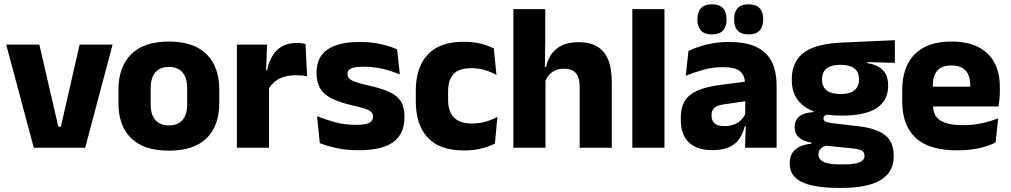

<svg xmlns="http://www.w3.org/2000/svg" viewBox="-20 -704 4816 915"><path d="M270 -100 359.5 -491.5H516.5L386 0H141L9.5 -491.5H167.5L258 -100Z M785 14Q666 14 605.2 -45.2Q544.5 -104.5 544.5 -212V-276.5Q544.5 -385.5 605.5 -445.8Q666.5 -506 785 -506Q903.5 -506 964.2 -445.8Q1025 -385.5 1025 -276.5V-212Q1025 -104.5 964.5 -45.2Q904 14 785 14ZM785 -106.5Q827.5 -106.5 849.8 -132.2Q872 -158 872 -205.5V-283Q872 -333 849.8 -359Q827.5 -385 785 -385Q742.5 -385 720.2 -359Q698 -333 698 -283V-205.5Q698 -158 720.2 -132.2Q742.5 -106.5 785 -106.5Z M1259 -276 1217 -369H1253Q1265 -430 1299.8 -464.8Q1334.5 -499.5 1398 -499.5Q1409 -499.5 1418.2 -498Q1427.5 -496.5 1436 -494.5L1443.5 -340Q1433 -343 1419 -344.2Q1405 -345.5 1390.5 -345.5Q1341.5 -345.5 1308 -327.2Q1274.5 -309 1259 -276ZM1109 0V-491.5H1253L1246.5 -334.5L1262 -332.5V0Z M1690 12Q1631.5 12 1584.5 1.8Q1537.5 -8.5 1504 -22L1491 -150.5Q1529.5 -134.5 1576.2 -121.8Q1623 -109 1677.5 -109Q1721 -109 1739.2 -118.2Q1757.5 -127.5 1757.5 -147V-149Q1757.5 -162.5 1748.2 -171.2Q1739 -180 1716.2 -187Q1693.5 -194 1652.5 -203.5Q1591 -218 1555 -237.8Q1519 -257.5 1503.8 -286.2Q1488.5 -315 1488.5 -354.5V-358.5Q1488.5 -431.5 1540.5 -467.8Q1592.5 -504 1693.5 -504Q1750.5 -504 1796 -493.5Q1841.5 -483 1872.5 -468.5L1885.5 -349Q1849.5 -365 1805.2 -375.5Q1761 -386 1712.5 -386Q1683 -386 1666.2 -382Q1649.5 -378 1642.8 -370.5Q1636 -363 1636 -352V-350.5Q1636 -338.5 1644 -330Q1652 -321.5 1673.2 -314Q1694.5 -306.5 1734.5 -297Q1796.5 -283.5 1834.5 -266.2Q1872.5 -249 1890 -221.8Q1907.5 -194.5 1907.5 -149.5V-145Q1907.5 -65.5 1854 -26.8Q1800.5 12 1690 12Z M2191.5 13Q2074.5 13 2018 -48.5Q1961.5 -110 1961.5 -221.5V-272.5Q1961.5 -382 2018 -443.5Q2074.5 -505 2191 -505Q2221 -505 2247 -500.8Q2273 -496.5 2295 -489Q2317 -481.5 2333.5 -473L2346 -346.5Q2321.5 -360.5 2292 -369.8Q2262.5 -379 2225.5 -379Q2167.5 -379 2141.5 -351Q2115.5 -323 2115.5 -270V-227.5Q2115.5 -173.5 2143 -144.5Q2170.5 -115.5 2229 -115.5Q2265.5 -115.5 2294.8 -124.2Q2324 -133 2350.5 -147L2338.5 -20Q2312.5 -6 2274.5 3.5Q2236.5 13 2191.5 13Z M2742.5 0V-289Q2742.5 -316 2735.5 -335.8Q2728.5 -355.5 2712.2 -366Q2696 -376.5 2667 -376.5Q2643.5 -376.5 2625.5 -368.2Q2607.5 -360 2595.8 -345.8Q2584 -331.5 2577.5 -313.5L2546.5 -385H2582Q2589.5 -418.5 2607.5 -445Q2625.5 -471.5 2657.2 -487.2Q2689 -503 2737 -503Q2792 -503 2827 -481.8Q2862 -460.5 2878.8 -418.5Q2895.5 -376.5 2895.5 -313.5V0ZM2426.5 0V-660.5H2578.5V-513.5L2576 -351.5L2579.5 -339.5V0Z M2993.5 0V-660.5H3146.5V0Z M3530.5 0 3535 -123 3531.5 -130.5V-284L3530.5 -304Q3530.5 -345 3506.5 -364.5Q3482.5 -384 3426 -384Q3376.5 -384 3332 -371.5Q3287.5 -359 3248 -343L3261 -461.5Q3284.5 -472.5 3313.8 -482.2Q3343 -492 3378.5 -498Q3414 -504 3454.5 -504Q3519 -504 3562.5 -489Q3606 -474 3632 -446.5Q3658 -419 3669.5 -380.8Q3681 -342.5 3681 -296.5V0ZM3374 11.5Q3300.5 11.5 3262.5 -25.5Q3224.5 -62.5 3224.5 -131V-144.5Q3224.5 -217 3269.2 -251.8Q3314 -286.5 3411.5 -299L3543.5 -316.5L3552.5 -224.5L3435.5 -207.5Q3400 -203 3385.5 -191Q3371 -179 3371 -155.5V-152Q3371 -129.5 3385.5 -116.2Q3400 -103 3432 -103Q3460 -103 3480.2 -111.5Q3500.5 -120 3513.5 -133.8Q3526.5 -147.5 3533 -164.5L3554.5 -102.5H3529.5Q3521.5 -70.5 3504.8 -44.5Q3488 -18.5 3456.5 -3.5Q3425 11.5 3374 11.5ZM3372.5 -540Q3338 -540 3320.8 -558.2Q3303.5 -576.5 3303.5 -609.5V-613.5Q3303.5 -647 3320.8 -665.2Q3338 -683.5 3372.5 -683.5Q3408 -683.5 3425.2 -665.2Q3442.5 -647 3442.5 -613.5V-609.5Q3442.5 -576.5 3425.2 -558.2Q3408 -540 3372.5 -540ZM3547.5 -540Q3512.5 -540 3495.5 -558.2Q3478.5 -576.5 3478.5 -609.5V-613.5Q3478.5 -647 3495.5 -665.2Q3512.5 -683.5 3547.5 -683.5Q3582.5 -683.5 3599.8 -665.2Q3617 -647 3617 -613.5V-609.5Q3617 -576.5 3599.8 -558.2Q3582.5 -540 3547.5 -540Z M3991 -153Q3872.5 -153 3813 -197Q3753.5 -241 3753.5 -320.5V-327Q3753.5 -381 3777.8 -418.2Q3802 -455.5 3852.5 -476Q3903 -496.5 3982 -500.5L4244.5 -512.5V-404.5L4114 -408V-403Q4147.5 -397.5 4169.2 -384.2Q4191 -371 4201.8 -349.8Q4212.5 -328.5 4212.5 -297.5V-294Q4212.5 -225.5 4158.2 -189.2Q4104 -153 3991 -153ZM3983.5 79.5H3998.5Q4034.5 79.5 4056.8 75Q4079 70.5 4089.5 61.5Q4100 52.5 4100 39V38Q4100 20.5 4085.2 13Q4070.5 5.5 4041 3L3896 -11.5L3929.5 -13.5Q3914.5 -11 3903.8 -5Q3893 1 3886.8 10Q3880.5 19 3880.5 32V33Q3880.5 48 3891.5 58.5Q3902.5 69 3925.2 74.2Q3948 79.5 3983.5 79.5ZM3976 191.5Q3902 191.5 3849.8 179.8Q3797.5 168 3770.5 142.5Q3743.5 117 3743.5 75V73Q3743.5 44.5 3756 25Q3768.5 5.5 3792 -5.5Q3815.5 -16.5 3847 -19V-24Q3808.5 -31 3787.8 -48.5Q3767 -66 3767 -97.5V-98Q3767 -120.5 3777.2 -136Q3787.5 -151.5 3807.5 -159.8Q3827.5 -168 3856.5 -169.5V-186L3969.5 -157.5L3936.5 -158Q3919 -158 3911.8 -153.5Q3904.5 -149 3904.5 -140V-139.5Q3904.5 -128.5 3916.2 -123.8Q3928 -119 3954.5 -116L4071 -102.5Q4156 -92.5 4197.5 -60.5Q4239 -28.5 4239 38.5V41.5Q4239 92.5 4210.2 125.8Q4181.5 159 4127.2 175.2Q4073 191.5 3995 191.5ZM3986 -256Q4015.5 -256 4034.8 -263.8Q4054 -271.5 4063.8 -286.8Q4073.5 -302 4073.5 -323.5V-328Q4073.5 -349.5 4064 -364.5Q4054.5 -379.5 4035.2 -387.2Q4016 -395 3986 -395H3985.5Q3955 -395 3935.5 -387Q3916 -379 3906.8 -364Q3897.5 -349 3897.5 -327.5V-323.5Q3897.5 -302 3907.2 -286.8Q3917 -271.5 3936.5 -263.8Q3956 -256 3986 -256Z M4541.5 12.5Q4407.5 12.5 4343.5 -47.2Q4279.5 -107 4279.5 -221.5V-272.5Q4279.5 -385.5 4339.5 -445.8Q4399.5 -506 4514 -506Q4591 -506 4642.2 -479.8Q4693.5 -453.5 4719.2 -405Q4745 -356.5 4745 -288.5V-272Q4745 -253 4743.2 -233.2Q4741.5 -213.5 4738.5 -196.5H4600.5Q4602.5 -225.5 4603 -251.2Q4603.5 -277 4603.5 -298Q4603.5 -328.5 4594 -349.2Q4584.5 -370 4564.8 -381Q4545 -392 4514 -392Q4468 -392 4446.8 -367.2Q4425.5 -342.5 4425.5 -297V-252L4426.5 -235.5V-200.5Q4426.5 -181.5 4432.8 -164.5Q4439 -147.5 4454.8 -134.8Q4470.5 -122 4498.2 -114.8Q4526 -107.5 4569 -107.5Q4614.5 -107.5 4656.5 -116.2Q4698.5 -125 4737 -140L4724.5 -25Q4690.5 -7.5 4644 2.5Q4597.5 12.5 4541.5 12.5ZM4360.5 -196.5V-291H4707.5V-196.5Z"/></svg>

Font: Anek Gujarati
Style: Bold
Weight: 700
Version: Version 1.003